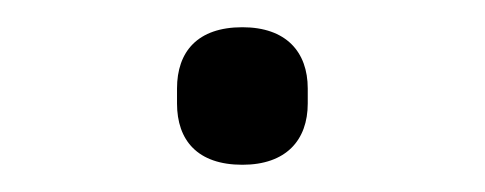

<svg xmlns="http://www.w3.org/2000/svg" viewBox="-20 -376 356 141"><path d="M158 -255C190 -255 206 -273 206 -300V-311C206 -338 190 -356 158 -356C125 -356 110 -338 110 -311V-300C110 -273 125 -255 158 -255Z"/></svg>

Font: IBM Plex Devanagari Light
Style: Regular
Weight: 300
Designer: Mike Abbink, Paul van der Laan, Pieter van Rosmalen, Erin McLaughlin
Foundry: Bold Monday
Version: Version 1.0